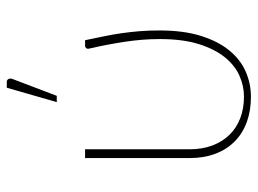

<svg xmlns="http://www.w3.org/2000/svg" viewBox="-119 -651 778 580"><g transform="rotate(-90 270.0 -361.0)"><path d="M438.5 -493Q445 -462 450.5 -435.2Q456 -408.5 459.8 -382Q463.5 -355.5 465.8 -327.8Q468 -300 468 -268Q468 -196 451.8 -143.8Q435.5 -91.5 408 -57.8Q380.5 -24 344.2 -8Q308 8 267.5 8Q225.5 8 191.2 -4.5Q157 -17 132.8 -41Q108.5 -65 95.5 -99.5Q82.5 -134 82.5 -177.5V-493H109V-177.5Q109 -139 120.5 -108.5Q132 -78 152.8 -56.8Q173.5 -35.5 203 -24.2Q232.5 -13 268.5 -13Q300.5 -13 331.5 -26.8Q362.5 -40.5 387 -70.8Q411.5 -101 426.8 -149.5Q442 -198 442 -268Q442 -320 433.5 -375Q425 -430 413 -481.5Q412 -487.5 415 -490.2Q418 -493 421.5 -493ZM251.5 -578.5 295 -729.5H312.5Q318.5 -729.5 321.2 -724.5Q324 -719.5 321.5 -712.5L270.5 -578.5Z"/></g></svg>

Font: Lato 2
Style: Regular
Weight: 200
Designer: Lukasz Dziedzic with Adam Twardoch and Botio Nikoltchev
Foundry: tyPoland Lukasz Dziedzic
Version: Version 2.015; 2015-08-06; http://www.latofonts.com/